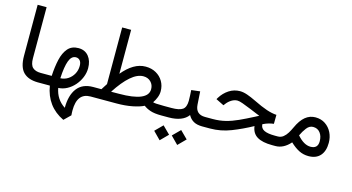

<svg xmlns="http://www.w3.org/2000/svg" viewBox="-95 -1056 3133 1710"><g transform="rotate(15 1471.5 -201.5)"><path d="M267.1 0H254.9Q165.5 0 118.9 -45.9Q72.3 -91.8 72.3 -197.8V-667H154.8V-197.3Q154.8 -135.3 180.7 -111.6Q206.5 -87.9 254.9 -87.9H267.1Z M558.1 263.7Q394 185.5 363.3 0H247.6V-87.9H356.9Q361.3 -171.4 376.7 -239.5Q392.1 -307.6 427.2 -348.1Q462.4 -388.7 524.9 -388.7Q584.5 -388.7 618.7 -346.7Q652.8 -304.7 652.8 -237.8Q652.8 -193.8 635.5 -151.9Q618.2 -109.9 588.4 -75.9Q558.6 -42 520.5 -21.5Q482.4 -1 440.9 0.5Q459 102.5 543 156.7Q543 41.5 592 -23.2Q641.1 -87.9 739.7 -87.9H756.3V0H738.8Q615.2 0 615.2 161.1Q615.2 171.4 615.7 183.1Q616.2 194.8 617.2 206.1ZM436.5 -87.4Q474.6 -88.9 506.1 -109.1Q537.6 -129.4 556.4 -163.1Q575.2 -196.8 575.2 -237.8Q575.2 -270.5 560.8 -287.1Q546.4 -303.7 523.9 -303.7Q482.4 -303.7 462.2 -249.5Q441.9 -195.3 436.5 -87.4Z M1290.5 -95.2Q1300.3 -87.9 1392.1 -87.9H1406.7V0H1391.6Q1327.1 0 1289.1 -12.9Q1251 -25.9 1226.6 -45.4Q1188.5 -25.9 1123.5 -12.9Q1058.6 0 979 0H736.8V-87.9H815.4Q824.2 -102.1 833.5 -116.5Q842.8 -130.9 851.6 -144.5V-667H934.1V-261.7Q983.4 -321.8 1036.1 -353Q1088.9 -384.3 1145.5 -384.3Q1199.7 -384.3 1241.5 -360.8Q1283.2 -337.4 1306.6 -297.1Q1330.1 -256.8 1330.1 -206.1Q1330.1 -177.7 1318.8 -148.7Q1307.6 -119.6 1290.5 -95.2ZM976.6 -88.9Q1243.2 -88.9 1243.2 -202.1Q1243.2 -242.2 1216.8 -269Q1190.4 -295.9 1147.9 -295.9Q1091.8 -295.9 1030.8 -242.9Q969.7 -189.9 904.3 -88.4Z M1781.2 0H1769.5Q1718.8 0 1687.5 -17.8Q1656.2 -35.6 1637.7 -69.8Q1612.8 -35.2 1567.1 -17.6Q1521.5 0 1460 0H1387.2V-87.9H1460.9Q1533.7 -87.9 1563.5 -109.1Q1593.3 -130.4 1593.8 -189Q1593.8 -212.9 1592.5 -238.8Q1591.3 -264.6 1589.8 -287.6L1669.9 -296.9L1677.7 -176.3Q1683.6 -87.9 1770.5 -87.9H1781.2ZM1527.3 147.9 1595.7 79.6 1664.6 147.9 1595.7 217.3ZM1365.2 147.9 1433.6 79.6 1502.4 147.9 1433.6 217.3Z M2378.9 -187.5Q2359.4 -185.5 2335 -179Q2310.5 -172.4 2280.3 -157.7Q2281.7 -120.6 2314.7 -104.2Q2347.7 -87.9 2414.6 -87.9H2440.9V0H2412.6Q2322.8 0 2274.2 -29.1Q2225.6 -58.1 2217.3 -123.5Q2125.5 -73.2 2032.2 -36.6Q1939 0 1839.8 0H1761.7V-87.9H1841.3Q1904.8 -87.9 1959.5 -101.8Q2014.2 -115.7 2070.8 -141.6Q2127.4 -167.5 2196.3 -203.1L2234.4 -223.1Q2223.6 -226.6 2207 -234.1Q2190.4 -241.7 2144 -260.3Q2094.7 -280.3 2062.5 -292Q2030.3 -303.7 2013.2 -303.7Q1985.4 -303.7 1959.2 -287.6Q1933.1 -271.5 1915 -248L1901.9 -231L1828.1 -267.6L1835.4 -280.3Q1866.2 -330.6 1912.4 -360.6Q1958.5 -390.6 2013.7 -390.6Q2044.4 -390.6 2081.5 -377.7Q2118.7 -364.7 2161.6 -343.8Q2237.3 -306.6 2287.6 -289.8Q2337.9 -272.9 2379.9 -270.5Z M2579.1 -70.3Q2517.6 0 2442.4 0H2421.4V-87.9H2439.9Q2469.7 -87.9 2491.2 -105Q2512.7 -122.1 2528.3 -147.9Q2543.9 -173.8 2556.2 -200.7Q2588.4 -272 2629.6 -305.7Q2670.9 -339.4 2722.7 -339.4Q2774.9 -339.4 2813.7 -313.5Q2852.5 -287.6 2873.8 -244.6Q2895 -201.7 2895 -149.9Q2895 -73.7 2857.4 -31.5Q2819.8 10.7 2749.5 10.7Q2702.1 10.7 2661.6 -9.8Q2621.1 -30.3 2579.1 -70.3ZM2622.1 -146.5Q2654.3 -109.4 2685.1 -92Q2715.8 -74.7 2745.6 -74.7Q2813.5 -74.7 2813.5 -142.6Q2813.5 -190.4 2789.8 -220.9Q2766.1 -251.5 2724.6 -251.5Q2690.4 -251.5 2665.3 -218.8Q2640.1 -186 2622.1 -146.5Z"/></g></svg>

Font: Vazir FD-WOL-UI
Style: Regular-FD-WOL-UI
Weight: 400
Designer: Saber Rastikerdar
Foundry: Saber Rastikerdar
Version: Version 30.1.0